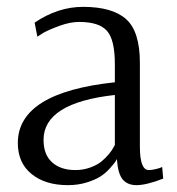

<svg xmlns="http://www.w3.org/2000/svg" viewBox="-20 -530 517 560"><path d="M315 -107V-253Q107 -230 107 -122Q107 -79 132 -56.5Q157 -34 200 -34Q223 -34 243.5 -41.5Q264 -49 276.5 -59.5Q289 -70 298 -81Q307 -92 311 -100ZM89 -423 81 -464Q149 -510 222 -510Q308 -510 348 -474Q388 -438 388 -347V-102Q388 -34 414 -34Q421 -34 430.5 -36Q440 -38 446 -40L453 -43L456 -9Q407 10 378 10Q352 10 338 -6.5Q324 -23 321 -65H320Q319 -62 315.5 -57Q312 -52 300.5 -39Q289 -26 274 -16Q259 -6 233.5 2Q208 10 178 10Q112 10 72 -22.5Q32 -55 32 -113Q32 -260 315 -290V-343Q315 -414 292 -440Q269 -466 211 -466Q185 -466 154.5 -455Q124 -444 106 -434Z"/></svg>

Font: Arsenal
Style: Regular
Weight: 400
Designer: Andrij Shevchenko
Foundry: Stairsfor.com
Version: Version 1.000